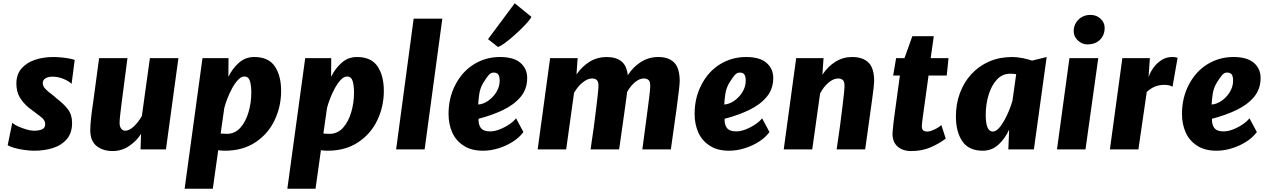

<svg xmlns="http://www.w3.org/2000/svg" viewBox="-20 -912 7742 1172"><path d="M189 8Q161 8 128 3.2Q95 -1.5 67.2 -9.2Q39.5 -17 27 -26L55 -163Q64.5 -152.5 89 -141.2Q113.5 -130 140.8 -122Q168 -114 185 -114Q218 -114 237 -122.5Q256 -131 256 -154Q256 -179.5 229 -199Q202 -218.5 154 -256Q119 -286 99.5 -320Q80 -354 80 -402Q80 -457.5 111 -493.5Q142 -529.5 193.2 -546.8Q244.5 -564 306 -564Q330 -564 357 -561.2Q384 -558.5 405.8 -554.2Q427.5 -550 436 -546L417 -400Q402 -416 368.5 -430Q335 -444 302 -444Q272 -444 256.5 -433.2Q241 -422.5 241 -405Q241 -386.5 256.2 -370.2Q271.5 -354 290.8 -340Q310 -326 322 -314Q369.5 -278 394.8 -244.5Q420 -211 420 -162Q420 -100.5 388.5 -63.2Q357 -26 304.5 -9Q252 8 189 8Z M668 10Q608 10 569.5 -20.8Q531 -51.5 531 -118Q531 -171.5 549 -290Q558 -357 567 -423.8Q576 -490.5 585 -557H758Q749 -489.5 740.5 -422.5Q732 -355.5 723 -288Q716.5 -238.5 713.2 -207Q710 -175.5 710 -162Q710 -139 720 -126.5Q730 -114 744 -114Q769 -114 796.8 -140Q824.5 -166 846 -204L895 -557H1069L993 0H838L841 -95Q813.5 -51 767.8 -20.5Q722 10 668 10Z M1107 240 1216 -557H1375L1374 -443Q1399 -494 1438.5 -529Q1478 -564 1532 -564Q1619 -564 1657.5 -507Q1696 -450 1696 -357Q1696 -262.5 1657 -180Q1618 -96 1540 -44Q1462 8 1353 8Q1333 8 1312 5L1279 240ZM1365 -95Q1413 -95 1447 -132Q1480 -169 1497 -227Q1514 -285 1514 -347Q1514 -388.5 1505.8 -416.8Q1497.5 -445 1471 -445Q1452 -445 1432.5 -424Q1413 -403 1396 -371.5Q1379 -340 1366.8 -307.5Q1354.5 -275 1349 -252L1327 -97Q1334 -96.5 1343.5 -95.8Q1353 -95 1365 -95Z M1734 240 1843 -557H2002L2001 -443Q2026 -494 2065.5 -529Q2105 -564 2159 -564Q2246 -564 2284.5 -507Q2323 -450 2323 -357Q2323 -262.5 2284 -180Q2245 -96 2167 -44Q2089 8 1980 8Q1960 8 1939 5L1906 240ZM1992 -95Q2040 -95 2074 -132Q2107 -169 2124 -227Q2141 -285 2141 -347Q2141 -388.5 2132.8 -416.8Q2124.5 -445 2098 -445Q2079 -445 2059.5 -424Q2040 -403 2023 -371.5Q2006 -340 1993.8 -307.5Q1981.5 -275 1976 -252L1954 -97Q1961 -96.5 1970.5 -95.8Q1980 -95 1992 -95Z M2398 0 2505 -798H2680L2572 0Z M2929 8Q2856 8 2810 -23Q2762 -54 2740 -104.8Q2718 -155.5 2718 -216Q2718 -315.5 2760 -395Q2801.5 -475.5 2873.2 -519.8Q2945 -564 3032 -564Q3116 -564 3157 -528.2Q3198 -492.5 3198 -436Q3198 -369 3158.5 -321.2Q3119 -273.5 3051.8 -241Q2984.5 -208.5 2901 -187V-173Q2904 -141 2920 -125.5Q2936 -110 2972 -110Q2999.5 -110 3031 -122.5Q3062.5 -135 3089.5 -153.5Q3116.5 -172 3130 -190L3175 -106Q3150.5 -72.5 3110 -46.8Q3069.5 -21 3022 -6.5Q2974.5 8 2929 8ZM2899 -274Q2930 -276 2960.2 -297Q2990.5 -318 3010.2 -350.5Q3030 -383 3030 -419Q3030 -445.5 3021.8 -457.2Q3013.5 -469 2993 -469Q2975 -469 2961.5 -452Q2948 -435 2932 -410Q2911 -376.5 2905.5 -338Q2900 -299.5 2899 -274ZM3020 -625 2959 -673 3122 -892 3224 -809Q3218.5 -797.5 3200.8 -777Q3183 -756.5 3158.2 -732.5Q3133.5 -708.5 3107.2 -685.8Q3081 -663 3057.8 -646.5Q3034.5 -630 3020 -625Z M3262 0 3338 -557H3506L3499 -458Q3534.5 -508.5 3580.8 -536.2Q3627 -564 3683 -564Q3739.5 -564 3772.5 -538.2Q3805.5 -512.5 3812 -453Q3846 -505 3893.5 -534.5Q3941 -564 3998 -564Q4062 -564 4095.5 -530Q4129 -496 4129 -417Q4129 -404.5 4124.5 -362.5Q4120 -320.5 4110 -249Q4101 -187 4092.5 -124.8Q4084 -62.5 4075 0H3901Q3922 -154.5 3934 -249Q3939.5 -290.5 3944 -327.2Q3948.5 -364 3949 -385Q3950 -411.5 3940 -422.2Q3930 -433 3909 -433Q3884.5 -433 3856.8 -410.8Q3829 -388.5 3808 -350Q3807.5 -346.5 3806 -334.2Q3804.5 -322 3802 -303Q3798 -275 3792.8 -236.8Q3787.5 -198.5 3781.8 -158.5Q3776 -118.5 3771.2 -83.5Q3766.5 -48.5 3763 -25.5Q3759.5 -2.5 3759 0H3585Q3596.5 -75 3604.8 -137.2Q3613 -199.5 3619 -249Q3625 -299.5 3628.8 -333.2Q3632.5 -367 3633 -385Q3634 -411.5 3624 -422.2Q3614 -433 3593 -433Q3567 -433 3536.5 -408.5Q3506 -384 3484 -345L3436 0Z M4431 8Q4358 8 4312 -23Q4264 -54 4242 -104.8Q4220 -155.5 4220 -216Q4220 -315.5 4262 -395Q4303.5 -475.5 4375.2 -519.8Q4447 -564 4534 -564Q4618 -564 4659 -528.2Q4700 -492.5 4700 -436Q4700 -369 4660.5 -321.2Q4621 -273.5 4553.8 -241Q4486.5 -208.5 4403 -187V-173Q4406 -141 4422 -125.5Q4438 -110 4474 -110Q4501.5 -110 4533 -122.5Q4564.5 -135 4591.5 -153.5Q4618.5 -172 4632 -190L4677 -106Q4652.5 -72.5 4612 -46.8Q4571.5 -21 4524 -6.5Q4476.5 8 4431 8ZM4401 -274Q4432 -276 4462.2 -297Q4492.5 -318 4512.2 -350.5Q4532 -383 4532 -419Q4532 -445.5 4523.8 -457.2Q4515.5 -469 4495 -469Q4477 -469 4463.5 -452Q4450 -435 4434 -410Q4413 -376.5 4407.5 -338Q4402 -299.5 4401 -274Z M4764 0 4840 -557H5007L5000 -456Q5034 -507 5080.2 -535.5Q5126.5 -564 5181 -564Q5247 -564 5281.5 -530Q5316 -496 5316 -417Q5316 -406 5312.8 -377.2Q5309.5 -348.5 5304.8 -313.8Q5300 -279 5296 -250Q5294.5 -240 5290.8 -213Q5287 -186 5282.2 -151.2Q5277.5 -116.5 5272.8 -83Q5268 -49.5 5264.8 -26.5Q5261.5 -3.5 5261 0H5087Q5098.5 -75 5106.8 -137.2Q5115 -199.5 5121 -249Q5127 -299.5 5130.8 -333.2Q5134.5 -367 5135 -385Q5136 -411.5 5126 -422.2Q5116 -433 5095 -433Q5068 -433 5037.5 -407.8Q5007 -382.5 4986 -341L4938 0Z M5543 10Q5490 10 5459 -17.5Q5428 -45 5428 -95Q5428 -99.5 5429.5 -116.5Q5431 -133.5 5433.2 -154.8Q5435.5 -176 5438 -194L5473 -451H5432L5450 -557H5501L5549 -691H5680L5661 -557H5770L5759 -451H5648Q5636.5 -367.5 5629 -313.2Q5621.5 -259 5617 -227.2Q5612.5 -195.5 5610.5 -179Q5608.5 -162.5 5607.8 -155Q5607 -147.5 5607 -141Q5607 -126 5614 -117.5Q5621 -109 5641 -109Q5657 -109 5683.8 -121.5Q5710.5 -134 5726 -149L5753 -66Q5714 -36 5661.2 -13Q5608.5 10 5543 10Z M5979 8Q5893 8 5854 -50Q5815 -108 5815 -201Q5815 -278 5839.5 -344Q5864 -410 5909.5 -459.5Q5955 -509 6018 -536.5Q6081 -564 6158 -564Q6187.5 -564 6220.8 -557.5Q6254 -551 6280 -542L6369 -564L6291 0H6135L6140 -121Q6116 -67 6075 -29.5Q6034 8 5979 8ZM6040 -109Q6058.5 -109 6077 -129.2Q6095.5 -149.5 6112 -179.8Q6128.5 -210 6141 -241.5Q6153.5 -273 6160 -296L6183 -459Q6169.5 -462 6146 -462Q6098 -462 6065 -426Q6031.5 -389.5 6014.2 -331.5Q5997 -273.5 5997 -211Q5997 -109 6040 -109Z M6432 0 6508 -557H6684L6606 0ZM6617 -641Q6585 -641 6559.5 -665Q6534 -689 6534 -721Q6534 -763 6563 -792Q6592 -821 6637 -821Q6673 -821 6698 -797.8Q6723 -774.5 6723 -742Q6723 -698 6694.8 -669.5Q6666.5 -641 6617 -641Z M6755 0 6831 -557H6999L6991 -441Q7002 -473.5 7023 -501.5Q7044 -529.5 7072.5 -546.8Q7101 -564 7134 -564Q7160.5 -564 7168 -558L7137 -381Q7133.5 -387 7118.5 -390.5Q7103.5 -394 7089 -394Q7057 -394 7031.8 -384.2Q7006.5 -374.5 6980 -351L6929 0Z M7406 8Q7333 8 7287 -23Q7239 -54 7217 -104.8Q7195 -155.5 7195 -216Q7195 -315.5 7237 -395Q7278.5 -475.5 7350.2 -519.8Q7422 -564 7509 -564Q7593 -564 7634 -528.2Q7675 -492.5 7675 -436Q7675 -369 7635.5 -321.2Q7596 -273.5 7528.8 -241Q7461.5 -208.5 7378 -187V-173Q7381 -141 7397 -125.5Q7413 -110 7449 -110Q7476.5 -110 7508 -122.5Q7539.5 -135 7566.5 -153.5Q7593.5 -172 7607 -190L7652 -106Q7627.5 -72.5 7587 -46.8Q7546.5 -21 7499 -6.5Q7451.5 8 7406 8ZM7376 -274Q7407 -276 7437.2 -297Q7467.5 -318 7487.2 -350.5Q7507 -383 7507 -419Q7507 -445.5 7498.8 -457.2Q7490.5 -469 7470 -469Q7452 -469 7438.5 -452Q7425 -435 7409 -410Q7388 -376.5 7382.5 -338Q7377 -299.5 7376 -274Z"/></svg>

Font: Merriweather Sans ExtraBold
Style: Italic
Weight: 800
Italic angle: -7.5°
Designer: Eben Sorkin
Foundry: Eben Sorkin
Version: Version 2.001; ttfautohint (v1.8.3)